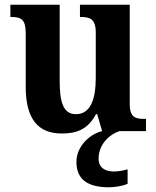

<svg xmlns="http://www.w3.org/2000/svg" viewBox="-20 -556 663 814"><path d="M242 10C303 10 352 -6 387 -72H392L413 0H412C357 14 304 67 304 130C304 205 352 238 442 238C462 238 502 233 521 223V162C499 168 480 171 462 171C425 171 398 154 398 117C398 54 446 13 486 0H599V-52H592C556 -52 530 -57 530 -115V-536H319V-484H322C358 -484 386 -478 386 -419V-226C386 -132 362 -72 302 -72C248 -72 233 -123 233 -213V-536H24V-484H27C72 -484 89 -472 89 -414V-188C89 -52 141 10 242 10Z"/></svg>

Font: Noto Serif Tamil SemiCondensed
Style: Bold
Weight: 700
Width: 4
Designer: Indian Type Foundry, Tom Grace, and the Monotype Design Team
Foundry: Monotype Imaging Inc.
Version: Version 2.004